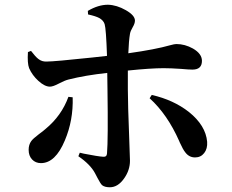

<svg xmlns="http://www.w3.org/2000/svg" viewBox="-20 -768 978 811"><path d="M444 23Q422 23 411 14Q404 7 392 -16Q385 -29 381 -37Q361 -74 311 -108L317 -123Q323 -122 334 -119Q395 -107 415 -106Q431 -104 432 -120Q437 -178 434 -391L433 -460Q340 -450 269 -432Q253 -428 228.5 -415Q204 -402 191 -402Q169 -402 142.5 -426Q116 -450 103 -480Q95 -501 98 -548L111 -553Q130 -528 142 -519Q157 -507 177 -508Q209 -508 369 -525Q414 -530 432 -532Q428 -647 422 -666Q417 -682 399 -692Q384 -700 352 -707L351 -722Q395 -748 436 -748Q473 -747 511.5 -725Q550 -703 550 -681Q550 -669 540.5 -653Q531 -637 529 -625Q524 -596 522 -543Q636 -559 699 -577Q717 -582 725 -582Q761 -582 795 -563Q833 -541 833 -511Q833 -474 793 -474Q777 -474 745 -477Q701 -480 671 -480Q617 -480 520 -470Q520 -431 520 -391Q520 -330 526 -178Q529 -104 529 -89Q529 -49 504 -14Q478 23 444 23ZM153 -79Q130 -79 115.5 -94.5Q101 -110 101 -135Q101 -157 112 -172Q119 -182 144 -201Q162 -214 172 -223Q240 -279 269 -359L287 -357Q290 -260 254 -175Q214 -79 153 -79ZM804 -103Q779 -103 763 -124Q753 -136 739 -167Q738 -170 737 -172Q687 -285 612 -353L621 -367Q713 -346 778 -295Q849 -238 855 -169Q857 -140 842.5 -121.5Q828 -103 804 -103Z"/></svg>

Font: GenRyuMin TW B
Style: Regular
Weight: 700
Version: Version 1.501;PS 1;hotconv 16.6.51;makeotf.lib2.5.65220